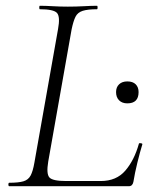

<svg xmlns="http://www.w3.org/2000/svg" viewBox="-20 -645 534 665"><path d="M12 0Q9 0 9 -6Q9 -12 12 -12Q44 -12 61 -17Q78 -22 86 -37Q94 -52 99 -81L181 -544Q189 -587 177.5 -600Q166 -613 118 -613Q116 -613 116 -619Q116 -625 118 -625Q138 -625 162.5 -623.5Q187 -622 215 -622Q244 -622 270.5 -623.5Q297 -625 316 -625Q318 -625 318 -619Q318 -613 316 -613Q284 -613 266.5 -607.5Q249 -602 241.5 -587Q234 -572 228 -543L147 -85Q140 -43 151 -30.5Q162 -18 209 -18H329Q383 -18 414 -54Q445 -90 461 -147Q461 -150 467.5 -149Q474 -148 473 -145Q465 -119 456 -82.5Q447 -46 442 -15Q439 0 426 0ZM421 -287Q403 -287 392.5 -297.5Q382 -308 382 -326Q382 -343 392.5 -353Q403 -363 421 -363Q440 -363 450 -353Q460 -343 460 -326Q460 -287 421 -287Z"/></svg>

Font: Cormorant Light Light
Style: Italic
Weight: 300
Italic angle: -10°
Version: Version 4.000